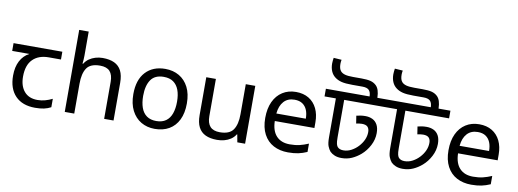

<svg xmlns="http://www.w3.org/2000/svg" viewBox="-68 -1327 4730 1752"><g transform="rotate(10 2296.5 -451.0)"><path d="M301 10Q183 10 118 -57Q53 -124 53 -245Q53 -325 82 -380.5Q111 -436 165 -465H6V-537H458V-465H345Q251 -465 197.5 -411.5Q144 -358 144 -252Q144 -165 187 -114.5Q230 -64 310 -64Q347 -64 381 -73.5Q415 -83 447 -99V-21Q418 -5 383 2.5Q348 10 301 10Z M663 -537Q663 -518 661.5 -498Q660 -478 658 -462H664Q681 -490 707 -508Q733 -526 765 -535.5Q797 -545 831 -545Q896 -545 939.5 -524.5Q983 -504 1005 -461Q1027 -418 1027 -349V0H940V-343Q940 -408 911 -440Q882 -472 820 -472Q730 -472 696.5 -421.5Q663 -371 663 -277V0H575V-760H663Z M1659 -269Q1659 -180 1628.5 -117.5Q1598 -55 1542 -22.5Q1486 10 1409 10Q1338 10 1282.5 -22.5Q1227 -55 1195 -117.5Q1163 -180 1163 -269Q1163 -402 1230 -474Q1297 -546 1412 -546Q1485 -546 1540.5 -513.5Q1596 -481 1627.5 -419.5Q1659 -358 1659 -269ZM1254 -269Q1254 -206 1270.5 -159.5Q1287 -113 1322 -88Q1357 -63 1411 -63Q1465 -63 1500 -88Q1535 -113 1551.5 -159.5Q1568 -206 1568 -269Q1568 -333 1551 -378Q1534 -423 1499.5 -447.5Q1465 -472 1410 -472Q1328 -472 1291 -418Q1254 -364 1254 -269Z M2246 -536V0H2174L2161 -71H2157Q2140 -43 2113 -25Q2086 -7 2054 1.5Q2022 10 1987 10Q1923 10 1879.5 -10.5Q1836 -31 1814 -74Q1792 -117 1792 -185V-536H1881V-191Q1881 -127 1910 -95Q1939 -63 2000 -63Q2089 -63 2123.5 -113Q2158 -163 2158 -257V-536Z M2623 -546Q2692 -546 2741.5 -516Q2791 -486 2817.5 -431.5Q2844 -377 2844 -304V-251H2477Q2479 -160 2523.5 -112.5Q2568 -65 2648 -65Q2699 -65 2738.5 -74.5Q2778 -84 2820 -102V-25Q2779 -7 2739 1.5Q2699 10 2644 10Q2568 10 2509.5 -21Q2451 -52 2418.5 -113.5Q2386 -175 2386 -264Q2386 -352 2415.5 -415Q2445 -478 2498.5 -512Q2552 -546 2623 -546ZM2622 -474Q2559 -474 2522.5 -433.5Q2486 -393 2479 -321H2752Q2752 -367 2738 -401Q2724 -435 2695.5 -454.5Q2667 -474 2622 -474Z M3472 -622V-551H3067V-205Q3067 -161 3072 -143Q3077 -125 3084 -117Q3102 -96 3139 -96Q3178 -96 3213 -115Q3248 -134 3274 -162Q3303 -193 3318.5 -228Q3334 -263 3334 -299Q3334 -331 3318 -347.5Q3302 -364 3265 -364Q3253 -364 3239 -362Q3225 -360 3212 -357L3201 -428Q3220 -433 3240.5 -436Q3261 -439 3284 -439Q3321 -439 3350 -425Q3379 -411 3395.5 -381Q3412 -351 3412 -303Q3412 -244 3383 -188.5Q3354 -133 3310 -95Q3273 -63 3229.5 -43.5Q3186 -24 3134 -24Q3097 -24 3070.5 -35Q3044 -46 3027 -63Q3011 -82 3000.5 -109Q2990 -136 2990 -191V-551H2885V-622ZM3290 -622Q3289 -663 3270.5 -681Q3252 -699 3210 -699H3116Q3051 -699 3015.5 -708Q2980 -717 2955 -736Q2928 -756 2914.5 -787.5Q2901 -819 2901 -859Q2901 -872 2902.5 -884.5Q2904 -897 2906 -912L2980 -907Q2978 -896 2977 -887.5Q2976 -879 2976 -869Q2976 -847 2980.5 -830Q2985 -813 2995 -802Q3009 -786 3035.5 -778.5Q3062 -771 3111 -771H3189Q3242 -771 3273 -763Q3304 -755 3326 -734Q3343 -718 3352 -690.5Q3361 -663 3362 -622Z M4039 -622V-551H3634V-205Q3634 -161 3639 -143Q3644 -125 3651 -117Q3669 -96 3706 -96Q3745 -96 3780 -115Q3815 -134 3841 -162Q3870 -193 3885.5 -228Q3901 -263 3901 -299Q3901 -331 3885 -347.5Q3869 -364 3832 -364Q3820 -364 3806 -362Q3792 -360 3779 -357L3768 -428Q3787 -433 3807.5 -436Q3828 -439 3851 -439Q3888 -439 3917 -425Q3946 -411 3962.5 -381Q3979 -351 3979 -303Q3979 -244 3950 -188.5Q3921 -133 3877 -95Q3840 -63 3796.5 -43.5Q3753 -24 3701 -24Q3664 -24 3637.5 -35Q3611 -46 3594 -63Q3578 -82 3567.5 -109Q3557 -136 3557 -191V-551H3452V-622ZM3857 -622Q3856 -663 3837.5 -681Q3819 -699 3777 -699H3683Q3618 -699 3582.5 -708Q3547 -717 3522 -736Q3495 -756 3481.5 -787.5Q3468 -819 3468 -859Q3468 -872 3469.5 -884.5Q3471 -897 3473 -912L3547 -907Q3545 -896 3544 -887.5Q3543 -879 3543 -869Q3543 -847 3547.5 -830Q3552 -813 3562 -802Q3576 -786 3602.5 -778.5Q3629 -771 3678 -771H3756Q3809 -771 3840 -763Q3871 -755 3893 -734Q3910 -718 3919 -690.5Q3928 -663 3929 -622Z M4321 -546Q4390 -546 4439.5 -516Q4489 -486 4515.5 -431.5Q4542 -377 4542 -304V-251H4175Q4177 -160 4221.5 -112.5Q4266 -65 4346 -65Q4397 -65 4436.5 -74.5Q4476 -84 4518 -102V-25Q4477 -7 4437 1.5Q4397 10 4342 10Q4266 10 4207.5 -21Q4149 -52 4116.5 -113.5Q4084 -175 4084 -264Q4084 -352 4113.5 -415Q4143 -478 4196.5 -512Q4250 -546 4321 -546ZM4320 -474Q4257 -474 4220.5 -433.5Q4184 -393 4177 -321H4450Q4450 -367 4436 -401Q4422 -435 4393.5 -454.5Q4365 -474 4320 -474Z"/></g></svg>

Font: bangla25
Style: Book
Weight: 400
Designer: Jelle Bosma - Monotype Design Team
Foundry: Monotype Imaging Inc.
Version: Version 2.003